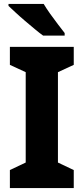

<svg xmlns="http://www.w3.org/2000/svg" viewBox="-20 -951 423 971"><path d="M353 0H30V-91L110 -129V-586L30 -623V-714H353V-623L273 -586V-129L353 -91ZM201 -931Q214 -909 233.5 -881.5Q253 -854 273 -828Q293 -802 307 -784V-771H198Q181 -783 157 -803Q133 -823 107 -845Q81 -867 59 -887.5Q37 -908 23 -921V-931Z"/></svg>

Font: Noto Sans Gurmukhi SemiCondensed ExtraBold
Style: Regular
Weight: 800
Width: 4
Designer: Jelle Bosma - Monotype Design Team
Foundry: Monotype Imaging Inc.
Version: Version 2.004; ttfautohint (v1.8.4.7-5d5b)